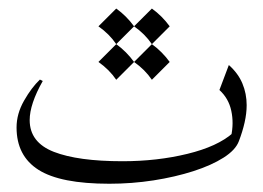

<svg xmlns="http://www.w3.org/2000/svg" viewBox="-20 -431 628 458"><path d="M82 -237.8Q50.8 -182.6 50.8 -144.5Q50.8 -91.3 108.4 -68.8Q166 -46.4 272 -46.4Q355 -46.4 427 -64Q499 -81.5 535.6 -113.8L531.2 -105.5Q538.1 -137.2 531.7 -166.7Q525.4 -196.3 503.4 -216.3L525.9 -275.9Q548.3 -255.9 558.3 -231.7Q568.4 -207.5 568.4 -180.2Q568.4 -160.6 563.5 -138.9Q558.6 -117.2 549.8 -94.2Q542 -73.2 513.2 -54.9Q484.4 -36.6 441.2 -22.7Q397.9 -8.8 346.2 -0.7Q294.4 7.3 240.7 7.3Q124 7.3 71.8 -25.9Q19.5 -59.1 19.5 -127Q19.5 -159.7 37.4 -190.9Q55.2 -222.2 75.2 -241.2ZM257.3 -410.6Q281.7 -393.1 299.8 -368.2L257.3 -325.7Q240.7 -350.1 214.8 -368.2ZM342.3 -410.6Q366.7 -393.1 384.8 -368.2L342.3 -325.7Q325.7 -350.1 299.8 -368.2ZM257.3 -325.7Q281.7 -308.1 299.8 -283.2L257.3 -240.7Q240.7 -265.1 214.8 -283.2ZM342.3 -325.7Q366.7 -308.1 384.8 -283.2L342.3 -240.7Q325.7 -265.1 299.8 -283.2Z"/></svg>

Font: Lateef ExtraLight
Style: Regular
Weight: 200
Designer: SIL International
Foundry: SIL International
Version: Version 4.200